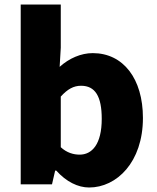

<svg xmlns="http://www.w3.org/2000/svg" viewBox="-20 -819 698 853"><path d="M376 14C498 14 615 -98 615 -295C615 -469 528 -583 392 -583C340 -583 287 -560 245 -522L250 -607V-799H72V0H211L225 -61H230C274 -12 326 14 376 14ZM334 -132C307 -132 277 -140 250 -165V-390C280 -423 307 -438 340 -438C403 -438 432 -391 432 -291C432 -177 388 -132 334 -132Z"/></svg>

Font: Noto Sans JP Black
Style: Regular
Weight: 900
Designer: Ryoko NISHIZUKA 西塚涼子 (kana, bopomofo & ideographs); Paul D. Hunt (Latin, Greek & Cyrillic); Sandoll Communications 산돌커뮤니
Foundry: Adobe
Version: Version 2.002;hotconv 1.0.116;makeotfexe 2.5.65601